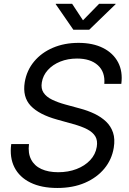

<svg xmlns="http://www.w3.org/2000/svg" viewBox="-20 -960 666 993"><path d="M276.4 12.2Q194.3 12.2 137.5 -15.6Q80.6 -43.5 54.7 -94.5Q28.8 -145.5 38.1 -214.8H129.9Q124 -168 140.9 -135.3Q157.7 -102.5 193.8 -85.9Q230 -69.3 280.8 -69.3Q333 -69.3 375.7 -85.7Q418.5 -102.1 446.3 -131.6Q474.1 -161.1 480.5 -200.7Q485.8 -232.9 473.1 -254.4Q460.4 -275.9 431.2 -291.3Q401.9 -306.6 356.9 -318.8L276.4 -341.3Q182.1 -367.2 138.9 -412.8Q95.7 -458.5 107.9 -534.7Q118.2 -596.2 156.5 -642.1Q194.8 -688 253.9 -713.1Q313 -738.3 386.2 -738.3Q460.4 -738.3 512.9 -711.9Q565.4 -685.5 590.6 -637.9Q615.7 -590.3 607.4 -526.4H519.5Q524.4 -587.9 486.1 -622.6Q447.8 -657.2 378.4 -657.2Q330.6 -657.2 291.5 -641.4Q252.4 -625.5 227.3 -597.7Q202.1 -569.8 196.3 -533.7Q190.9 -502 205.3 -480.5Q219.7 -459 249.3 -444.6Q278.8 -430.2 318.4 -419.4L393.6 -398.9Q434.1 -388.2 468.8 -371.6Q503.4 -355 528.6 -331.1Q553.7 -307.1 564.7 -273.9Q575.7 -240.7 568.4 -196.3Q558.6 -135.3 520 -88.4Q481.4 -41.5 419.4 -14.6Q357.4 12.2 276.4 12.2ZM353 -940.4 409.2 -855 492.7 -940.4H578.1V-938.5L441.4 -806.2H359.4L268.1 -938.5L268.6 -940.4Z"/></svg>

Font: Inter 24pt
Style: Italic
Weight: 400
Italic angle: -9.3988°
Designer: Rasmus Andersson
Foundry: rsms
Version: Version 4.001;git-66647c0bb